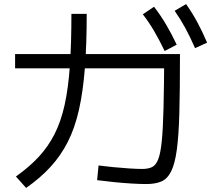

<svg xmlns="http://www.w3.org/2000/svg" viewBox="-20 -875 1040 941"><path d="M697 27Q667 27 625 24.5Q583 22 538.5 17.5Q494 13 456 8L463 -64Q493 -60 533.5 -56Q574 -52 613 -49.5Q652 -47 677 -47Q706 -47 725 -56Q744 -65 755.5 -94.5Q767 -124 773 -184.5Q779 -245 781.5 -348Q784 -451 785 -607L825 -540H54V-610H862V-600Q862 -434 859 -322Q856 -210 846.5 -140.5Q837 -71 818.5 -34.5Q800 2 770.5 14.5Q741 27 697 27ZM58 -10Q123 -56 169.5 -106Q216 -156 247.5 -218Q279 -280 297 -362Q315 -444 322.5 -553Q330 -662 330 -807H405Q405 -657 396 -541.5Q387 -426 367 -337Q347 -248 312.5 -180Q278 -112 227.5 -57Q177 -2 108 46ZM787 -625Q760 -681 735 -723.5Q710 -766 680 -805L735 -842Q768 -799 794.5 -754Q821 -709 846 -656ZM936 -639Q911 -696 887.5 -739Q864 -782 836 -822L892 -855Q923 -811 947.5 -765.5Q972 -720 995 -666Z"/></svg>

Font: M PLUS 1 Code
Style: Regular
Weight: 400
Designer: Coji Morishita
Foundry: UNDERFOREST DESIGN
Version: Version 1.005